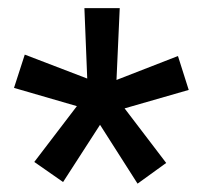

<svg xmlns="http://www.w3.org/2000/svg" viewBox="-20 -731 483 462"><path d="M62.5 -341.3 165 -475.6 13.7 -519.5 39.6 -599.6 189.9 -542 183.1 -711.4H268.1L260.3 -538.6L408.2 -596.2L434.1 -514.6L279.8 -470.2L379.9 -338.9L311 -289.1L220.7 -430.7L131.8 -293Z"/></svg>

Font: Vazirmatn UI FD Medium
Style: Regular
Weight: 500
Designer: Saber Rastikerdar
Foundry: Saber Rastikerdar
Version: Version 33.003